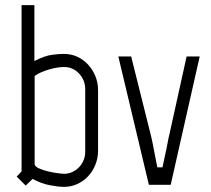

<svg xmlns="http://www.w3.org/2000/svg" viewBox="-20 -720 821 748"><path d="M115 -79Q118 -70 133 -63.5Q148 -57 166.5 -52.5Q185 -48 203 -45.5Q221 -43 230 -43Q247 -43 262 -50Q277 -57 288 -68.5Q299 -80 305.5 -95.5Q312 -111 312 -129V-372Q312 -408 288 -433.5Q264 -459 229 -459Q220 -459 205.5 -457Q191 -455 175 -450.5Q159 -446 143 -439.5Q127 -433 115 -424ZM114 -482Q154 -503 183 -506.5Q212 -510 229 -510Q257 -510 281 -499Q305 -488 323 -468.5Q341 -449 351.5 -423.5Q362 -398 362 -369V-133Q362 -104 351.5 -78Q341 -52 323 -33Q305 -14 281 -3Q257 8 229 8Q207 8 173.5 1.5Q140 -5 107 -23L80 3L45 -32L64 -52V-700H114Z M707 -500H758L645 0H560L441 -500H491L566 -200Q570 -185 574.5 -162.5Q579 -140 583 -119Q587 -98 590 -83Q593 -68 593 -68H613Q619 -95 624 -120Q629 -141 633 -163.5Q637 -186 641 -201Z"/></svg>

Font: Marvel
Style: Regular
Weight: 400
Designer: Carolina Trebol
Foundry: Carolina Trebol
Version: Version 1.001